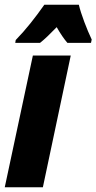

<svg xmlns="http://www.w3.org/2000/svg" viewBox="-32 -786 405 806"><path d="M34 -618 32 -606H136C154 -620 177 -642 206 -672C222 -644 237 -622 251 -606H350L353 -620C333 -662 308 -727 299 -766H154C116 -712 77 -662 34 -618ZM-12 0H148L265 -553H106Z"/></svg>

Font: Noto Sans ExtraCondensed Black
Style: Italic
Weight: 900
Width: 2
Italic angle: -12°
Designer: Monotype Design Team
Foundry: Monotype Imaging Inc.
Version: Version 2.013